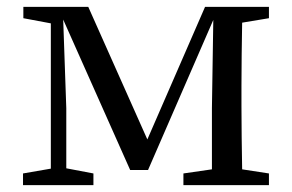

<svg xmlns="http://www.w3.org/2000/svg" viewBox="-20 -539 850 559"><path d="M763 -486V-519H577L409 -133L237 -519H48V-486L128 -471V-48L47 -34V0H252V-34L173 -49V-224L164 -482L359 -44H411L601 -481L597 -224V-46L514 -34V0H763V-34L685 -46C684 -101 683 -177 683 -230V-289C683 -342 684 -418 685 -473Z"/></svg>

Font: Source Han Serif JP Medium
Style: Regular
Weight: 500
Designer: Ryoko NISHIZUKA 西塚涼子 (kana & ideographs); Frank Grießhammer (Latin, Greek & Cyrillic); Wenlong ZHANG 张文龙 (bopomofo); San
Foundry: Adobe Systems Incorporated
Version: Version 1.001;PS 1.001;hotconv 16.6.54;makeotf.lib2.5.65590